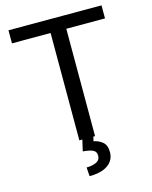

<svg xmlns="http://www.w3.org/2000/svg" viewBox="-134 -797 865 1095"><g transform="rotate(-15 298.5 -249.5)"><path d="M345.2 -710.9V0H252.4V-710.9ZM573.7 -710.9V-633.8H24.4V-710.9ZM270 0H335L329.1 25.9Q357.4 30.8 380.6 49.3Q403.8 67.9 403.8 110.4Q403.8 140.6 387 163.8Q370.1 187 337.2 199.7Q304.2 212.4 255.9 212.4L252.4 160.2Q286.1 160.2 309.8 148.9Q333.5 137.7 333.5 111.8Q333.5 87.9 314.7 78.6Q295.9 69.3 254.9 65.9Z"/></g></svg>

Font: RobotoDEMO
Style: Regular
Weight: 400
Designer: Christian Robertson
Foundry: Google
Version: Version 2.136